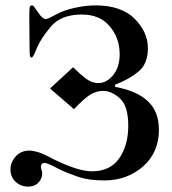

<svg xmlns="http://www.w3.org/2000/svg" viewBox="-20 -657 641 714"><path d="M255 -251 166 -328 252 -407Q281 -378 302 -363Q323 -348 346 -348Q376 -348 400.5 -377.5Q425 -407 425 -455Q425 -516 388 -559Q352 -603 284 -603Q207 -603 169 -558Q130 -511 117 -478Q103 -443 98 -443Q93 -443 91.5 -449Q90 -455 90 -474L89 -591Q89 -624 90.5 -630.5Q92 -637 100 -637Q107 -634 108 -630L123 -609Q138 -586 152 -586Q159 -588 169 -593Q179 -598 192 -605Q218 -619 258.5 -628Q299 -637 335 -637Q431 -637 481 -587Q530 -538 530 -477Q530 -419 494 -390Q460 -362 408 -342V-334Q487 -320 529 -281.5Q571 -243 571 -174Q571 -90 511 -37Q451 14 368 14Q311 14 272 1Q252 -6 232.5 -13.5Q213 -21 194 -31Q156 -51 147 -51Q138 -51 135.5 -47Q133 -43 132 -38Q132 -32 134.5 -25Q137 -18 137 -12Q137 7 123 22Q109 37 84 37Q58 37 38.5 19.5Q19 2 19 -27Q19 -54 38.5 -75.5Q58 -97 89 -97Q102 -97 119 -92Q136 -88 179 -65Q224 -43 259.5 -31.5Q295 -20 322 -20Q390 -20 423.5 -68.5Q457 -117 457 -189Q457 -262 427 -290Q396 -319 363 -319Q339 -319 316.5 -305.5Q294 -292 255 -251Z"/></svg>

Font: Pochaevsk
Style: Regular
Weight: 400
Version: Version 1.210; ttfautohint (v1.8.4.7-5d5b)